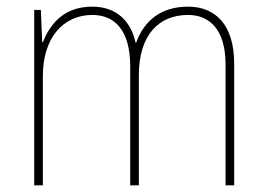

<svg xmlns="http://www.w3.org/2000/svg" viewBox="-20 -558 803 578"><path d="M546 -538C462 -538 413 -493 390 -430H388C374 -495 330 -538 258 -538C166 -538 128 -478 109 -431H107L103 -528H83V0H109V-329C109 -445 171 -513 258 -513C322 -513 372 -471 372 -358V0H398V-331C398 -454 459 -513 546 -513C610 -513 659 -470 659 -364V0H685V-366C685 -484 628 -538 546 -538Z"/></svg>

Font: Noto Sans Gujarati SemiCondensed Thin
Style: Regular
Weight: 100
Width: 4
Designer: Jelle Bosma - Monotype Design Team, Universal Thirst
Foundry: Monotype Imaging Inc.
Version: Version 2.106